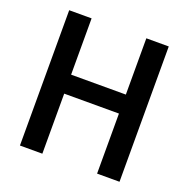

<svg xmlns="http://www.w3.org/2000/svg" viewBox="-135 -901 1012 1030"><g transform="rotate(20 370.5 -386.0)"><path d="M86.9 0V-772.5H214.8V-451.2H527.3V-772.5H655.3V0H527.3V-342.8H214.8V0Z"/></g></svg>

Font: Gothic A1
Style: Bold
Weight: 700
Version: Version 2.50